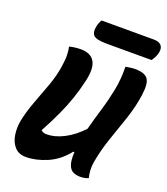

<svg xmlns="http://www.w3.org/2000/svg" viewBox="-163 -1025 1000 1148"><g transform="rotate(20 337.0 -451.0)"><path d="M137 10Q91 10 65 -18.5Q39 -47 32 -92Q25 -137 34 -184Q47 -247 72 -313Q97 -379 121 -445Q145 -511 154 -573Q161 -618 160 -647.5Q159 -677 154 -699Q175 -704 192.5 -706Q210 -708 226 -708Q290 -708 314 -667Q338 -626 318 -540Q304 -479 285 -423Q266 -367 238.5 -307Q211 -247 171 -173Q184 -160 206 -160Q260 -160 317.5 -190Q375 -220 426 -275Q443 -340 464 -409Q485 -478 499.5 -550.5Q514 -623 512 -701Q532 -704 544 -706Q556 -708 572 -708Q632 -708 653 -680.5Q674 -653 663 -575Q652 -497 625.5 -418.5Q599 -340 571.5 -261Q544 -182 530 -102Q525 -74 526.5 -48.5Q528 -23 534 0Q519 6 507 8Q495 10 481 10Q456 10 436.5 0.5Q417 -9 407 -36.5Q397 -64 400 -117H393Q339 -49 269 -19.5Q199 10 137 10ZM283 -912H615Q651 -912 665 -894Q679 -876 671 -845Q667 -829 660 -816Q653 -803 645 -792H362Q295 -792 276.5 -809.5Q258 -827 266 -867Q269 -882 273.5 -892.5Q278 -903 283 -912Z"/></g></svg>

Font: Recursive Sn Csl St XBd
Style: Italic
Weight: 800
Italic angle: -15°
Version: Version 1.079;hotconv 1.0.112;makeotfexe 2.5.65598; ttfautoh